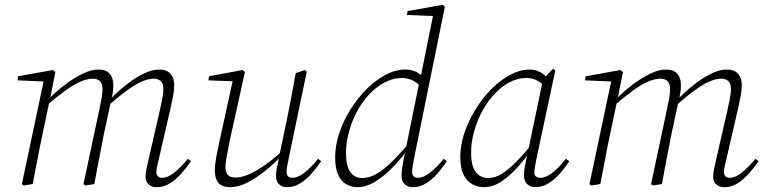

<svg xmlns="http://www.w3.org/2000/svg" viewBox="-20 -765 3189 798"><path d="M78 6 71 0 163 -435 171 -426 53 -431 55 -448 200 -474 210 -465 187 -349 186 -346 156 -204Q145 -153 136 -103.5Q127 -54 116 0ZM334 6 327 0 394 -315Q398 -334 402 -356Q406 -378 406 -395Q406 -417 395.5 -427.5Q385 -438 367 -438Q343 -438 315 -426Q287 -414 251 -388Q215 -362 166 -320L165 -340H169Q206 -379 245.5 -409.5Q285 -440 322 -458Q359 -476 389 -476Q421 -476 436 -458.5Q451 -441 451 -411Q451 -394 448.5 -378.5Q446 -363 442 -347L440 -339L411 -204Q401 -153 391.5 -103.5Q382 -54 372 0ZM631 13Q611 13 598 1.5Q585 -10 585 -30Q585 -45 588.5 -61Q592 -77 597 -100L644 -305Q649 -329 654 -352.5Q659 -376 659 -394Q659 -417 648.5 -427.5Q638 -438 619 -438Q596 -438 569 -426Q542 -414 507 -388.5Q472 -363 424 -321L423 -341H427Q464 -380 502 -410.5Q540 -441 576 -458.5Q612 -476 641 -476Q673 -476 688.5 -458.5Q704 -441 704 -411Q704 -388 699.5 -366Q695 -344 689 -316L641 -108Q637 -92 633.5 -76.5Q630 -61 630 -49Q630 -38 636.5 -32Q643 -26 654 -26Q677 -26 704 -47.5Q731 -69 761 -105L774 -95Q754 -66 731.5 -41.5Q709 -17 684.5 -2Q660 13 631 13Z M936 13Q916 13 901.5 5.5Q887 -2 880 -17.5Q873 -33 873 -55Q873 -81 878.5 -110.5Q884 -140 890 -168L949 -437L955 -427L846 -431L849 -448L988 -474L998 -466L935 -181Q932 -163 927.5 -142Q923 -121 920 -102Q917 -83 917 -70Q917 -49 927 -38Q937 -27 958 -27Q981 -27 1010 -38.5Q1039 -50 1077.5 -76.5Q1116 -103 1165 -148L1170 -131H1165Q1121 -86 1081 -54Q1041 -22 1005 -4.5Q969 13 936 13ZM1173 13Q1152 13 1139.5 0.5Q1127 -12 1127 -34Q1127 -47 1130 -63.5Q1133 -80 1141 -113L1140 -114L1172 -266Q1182 -315 1191 -362.5Q1200 -410 1209 -461L1247 -474L1255 -467L1180 -107Q1177 -92 1174 -76.5Q1171 -61 1171 -49Q1171 -38 1177.5 -32Q1184 -26 1195 -26Q1218 -26 1245.5 -47.5Q1273 -69 1302 -105L1315 -95Q1295 -66 1273 -41.5Q1251 -17 1226 -2Q1201 13 1173 13Z M1466 13Q1441 13 1419.5 1Q1398 -11 1385.5 -38.5Q1373 -66 1373 -111Q1373 -160 1390 -211.5Q1407 -263 1436.5 -310Q1466 -357 1503.5 -394.5Q1541 -432 1582.5 -454Q1624 -476 1666 -476Q1683 -476 1698 -471Q1713 -466 1726.5 -456Q1740 -446 1752 -430L1734 -401Q1717 -420 1695.5 -430.5Q1674 -441 1651 -441Q1626 -441 1601 -432Q1576 -423 1553.5 -407Q1531 -391 1511 -369Q1490 -346 1472.5 -317Q1455 -288 1443 -256Q1431 -224 1424.5 -191.5Q1418 -159 1418 -128Q1418 -75 1436 -50Q1454 -25 1485 -25Q1515 -25 1545.5 -42.5Q1576 -60 1610.5 -94.5Q1645 -129 1686 -176L1696 -167H1691Q1658 -118 1620 -77.5Q1582 -37 1542.5 -12Q1503 13 1466 13ZM1696 13Q1676 13 1662.5 1Q1649 -11 1649 -33Q1649 -47 1651 -62Q1653 -77 1657 -100L1661 -119L1724 -429L1728 -443L1782 -711L1790 -698L1671 -703L1674 -719L1820 -745L1829 -737L1701 -107Q1698 -92 1695.5 -76.5Q1693 -61 1693 -50Q1693 -38 1699.5 -32Q1706 -26 1718 -26Q1740 -26 1768 -48Q1796 -70 1824 -105L1837 -95Q1818 -66 1796 -41.5Q1774 -17 1749 -2Q1724 13 1696 13Z M1990 13Q1966 13 1943.5 1Q1921 -11 1907 -38.5Q1893 -66 1893 -113Q1893 -161 1910 -212Q1927 -263 1956 -310Q1985 -357 2022 -394.5Q2059 -432 2100.5 -454Q2142 -476 2182 -476Q2200 -476 2216 -469.5Q2232 -463 2245 -451Q2258 -439 2267 -422L2251 -399Q2235 -418 2214 -429.5Q2193 -441 2168 -441Q2145 -441 2122.5 -433.5Q2100 -426 2079 -412Q2058 -398 2040 -379Q2009 -348 1986 -306Q1963 -264 1950.5 -218.5Q1938 -173 1938 -130Q1938 -75 1957.5 -50Q1977 -25 2009 -25Q2038 -25 2066.5 -43Q2095 -61 2128 -95Q2161 -129 2200 -177L2208 -167H2206Q2173 -118 2137.5 -77Q2102 -36 2065.5 -11.5Q2029 13 1990 13ZM2205 13Q2185 13 2171.5 0.5Q2158 -12 2158 -34Q2158 -46 2159 -56.5Q2160 -67 2163 -81.5Q2166 -96 2171 -119L2172 -124L2237 -435L2240 -439L2278 -479L2288 -472L2210 -107Q2207 -92 2204 -76Q2201 -60 2201 -47Q2201 -36 2208 -31Q2215 -26 2226 -26Q2249 -26 2277 -48Q2305 -70 2332 -105L2346 -95Q2327 -66 2305 -41.5Q2283 -17 2258 -2Q2233 13 2205 13Z M2437 6 2430 0 2522 -435 2530 -426 2412 -431 2414 -448 2559 -474 2569 -465 2546 -349 2545 -346 2515 -204Q2504 -153 2495 -103.5Q2486 -54 2475 0ZM2693 6 2686 0 2753 -315Q2757 -334 2761 -356Q2765 -378 2765 -395Q2765 -417 2754.5 -427.5Q2744 -438 2726 -438Q2702 -438 2674 -426Q2646 -414 2610 -388Q2574 -362 2525 -320L2524 -340H2528Q2565 -379 2604.5 -409.5Q2644 -440 2681 -458Q2718 -476 2748 -476Q2780 -476 2795 -458.5Q2810 -441 2810 -411Q2810 -394 2807.5 -378.5Q2805 -363 2801 -347L2799 -339L2770 -204Q2760 -153 2750.5 -103.5Q2741 -54 2731 0ZM2990 13Q2970 13 2957 1.5Q2944 -10 2944 -30Q2944 -45 2947.5 -61Q2951 -77 2956 -100L3003 -305Q3008 -329 3013 -352.5Q3018 -376 3018 -394Q3018 -417 3007.5 -427.5Q2997 -438 2978 -438Q2955 -438 2928 -426Q2901 -414 2866 -388.5Q2831 -363 2783 -321L2782 -341H2786Q2823 -380 2861 -410.5Q2899 -441 2935 -458.5Q2971 -476 3000 -476Q3032 -476 3047.5 -458.5Q3063 -441 3063 -411Q3063 -388 3058.5 -366Q3054 -344 3048 -316L3000 -108Q2996 -92 2992.5 -76.5Q2989 -61 2989 -49Q2989 -38 2995.5 -32Q3002 -26 3013 -26Q3036 -26 3063 -47.5Q3090 -69 3120 -105L3133 -95Q3113 -66 3090.5 -41.5Q3068 -17 3043.5 -2Q3019 13 2990 13Z"/></svg>

Font: Source Serif 4 36pt Light
Style: Italic
Weight: 300
Italic angle: -12°
Designer: Frank Grießhammer
Foundry: Adobe Systems Incorporated
Version: Version 4.004;hotconv 1.0.116;makeotfexe 2.5.65601